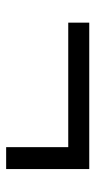

<svg xmlns="http://www.w3.org/2000/svg" viewBox="141 -604 317 640"><g transform="rotate(90 300.0 -284.5)"><path d="M471 -146V-353H56V-423H544V-146Z"/></g></svg>

Font: Nunito Sans 12pt ExtraLight 9pt Medium
Style: Regular
Weight: 500
Version: Version 3.101;gftools[0.9.27]